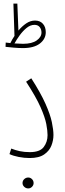

<svg xmlns="http://www.w3.org/2000/svg" viewBox="-20 -879 363 1074"><path d="M33 -17 43 -48Q65 -39 90.5 -33.5Q116 -28 147 -28Q203 -28 224.5 -56.5Q246 -85 246 -123Q246 -148 239 -185Q232 -222 207 -279Q182 -336 126 -422L155 -441Q207 -360 234 -299.5Q261 -239 270 -196Q279 -153 279 -124Q279 -94 267.5 -64.5Q256 -35 227 -15Q198 5 146 5Q116 5 85 -1Q54 -7 33 -17ZM108 -610Q86 -610 57 -612.5Q28 -615 11 -617L12 -641Q27 -639 38 -638Q48 -659 61 -678L55 -859H77L83 -708Q103 -732 126.5 -748Q150 -764 176 -764Q204 -764 220 -746Q236 -728 236 -699Q236 -661 203 -635.5Q170 -610 108 -610ZM173 -740Q150 -740 129 -723Q108 -706 90.5 -682Q73 -658 61 -636Q90 -634 109 -634Q159 -634 185.5 -653Q212 -672 212 -697Q212 -715 202 -727.5Q192 -740 173 -740ZM138 175Q125 175 115.5 166Q106 157 106 145Q106 132 115.5 123Q125 114 138 114Q150 114 159 123Q168 132 168 145Q168 157 159 166Q150 175 138 175Z"/></svg>

Font: Noto Sans Arabic UI XCn XLt
Style: Regular
Weight: 200
Width: 2
Designer: Monotype Design Team, Nadine Chahine and Nizar Qandah
Foundry: Monotype Imaging Inc.
Version: Version 2.010; ttfautohint (v1.8.4.7-5d5b)